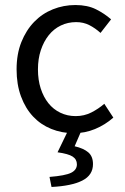

<svg xmlns="http://www.w3.org/2000/svg" viewBox="-20 -518 496 764"><path d="M274 12Q226 12 184 -5Q142 -22 111.5 -54.5Q81 -87 63.5 -134.5Q46 -182 46 -242Q46 -303 65 -350.5Q84 -398 116 -431Q148 -464 190.5 -481Q233 -498 280 -498Q328 -498 362 -481Q396 -464 422 -441L380 -387Q359 -406 335.5 -418Q312 -430 283 -430Q250 -430 222 -416.5Q194 -403 174 -378Q154 -353 142.5 -318.5Q131 -284 131 -242Q131 -200 142 -166Q153 -132 172.5 -107.5Q192 -83 220 -69.5Q248 -56 281 -56Q315 -56 343.5 -70.5Q372 -85 395 -105L431 -50Q398 -21 358 -4.5Q318 12 274 12ZM185 226 177 186Q240 181 263 169.5Q286 158 286 136Q286 116 269 105Q252 94 209 88L253 -3H306L277 64Q312 72 331 88Q350 104 350 135Q350 179 307.5 200.5Q265 222 185 226Z"/></svg>

Font: Processing Sans Pro
Style: Regular
Weight: 400
Designer: Paul D. Hunt
Foundry: Adobe Systems Incorporated
Version: Version 2.020;PS 2.000;hotconv 1.0.86;makeotf.lib2.5.63406